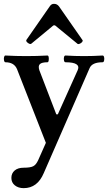

<svg xmlns="http://www.w3.org/2000/svg" viewBox="-21 -706 561 996"><path d="M102 270Q74 270 56 255.5Q38 241 38 217Q38 193 55 178.5Q72 164 102 164Q136 164 151 156.5Q166 149 177 125L217 35L67 -348Q52 -383 7 -383Q2 -383 0 -392Q-2 -401 0 -409.5Q2 -418 7 -418Q62 -415 115 -415Q170 -415 225 -418Q230 -418 231.5 -409.5Q233 -401 231.5 -392Q230 -383 225 -383Q196 -383 186 -373.5Q176 -364 183 -342L271 -113H279L382 -342Q400 -383 319 -383Q313 -383 311 -392Q309 -401 311 -409.5Q313 -418 319 -418Q367 -415 415 -415Q463 -415 511 -418Q517 -418 519 -409.5Q521 -401 519 -392Q517 -383 511 -383Q457 -383 444 -353L206 192Q173 270 102 270ZM141 -479Q135 -475 123.5 -483.5Q112 -492 116 -499L237 -673Q246 -687 260 -686Q275 -686 285 -673L407 -498Q410 -494 405 -488Q400 -482 392.5 -479Q385 -476 382 -478L282 -560Q274 -566 269.5 -570.5Q265 -575 260 -575Q256 -575 251.5 -570.5Q247 -566 239 -560Z"/></svg>

Font: Junicode SmExp
Style: Bold
Weight: 700
Width: 6
Designer: Peter S. Baker
Version: Version 2.205; ttfautohint (v1.8.4)